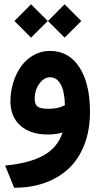

<svg xmlns="http://www.w3.org/2000/svg" viewBox="-20 -626 469 897"><path d="M281.7 -606 359.9 -527.8 281.7 -450.2 204.1 -527.8ZM125 -606 203.1 -527.8 125 -450.2 47.4 -527.8ZM213.4 -265.1Q186 -265.1 164.1 -235.4Q142.1 -205.6 142.1 -164.1Q142.1 -138.7 155.5 -128.2Q168.9 -117.7 208 -117.7Q252.9 -117.7 283.2 -134.8Q281.7 -199.7 263.4 -232.4Q245.1 -265.1 213.4 -265.1ZM212.9 -388.2Q301.3 -388.2 350.8 -312Q400.4 -235.8 400.4 -103.5Q400.4 -19.5 375 47.6Q349.6 114.7 303.2 159.2Q256.8 203.6 192.1 227.3Q127.4 251 49.3 251H45.9L41 238.8L14.2 172.4L3.9 147.5Q119.1 136.2 184.3 99.6Q249.5 63 272 -6.8Q239.7 2.4 203.1 2.4Q122.1 2.4 75.4 -39.1Q28.8 -80.6 28.8 -152.8Q28.8 -198.2 42 -240.7Q55.2 -283.2 78.6 -315.9Q102.1 -348.6 137 -368.4Q171.9 -388.2 212.9 -388.2Z"/></svg>

Font: Samim FD-WOL
Style: Bold-FD-WOL
Weight: 700
Foundry: DejaVu fonts team - Redesigned by Saber Rastikerdar
Version: Version 4.0.5